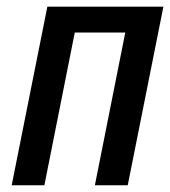

<svg xmlns="http://www.w3.org/2000/svg" viewBox="-20 -548 503 568"><path d="M357.9 0H260.7L350.6 -451.7H201.2L111.3 0H14.6L120.1 -528.3H463.4Z"/></svg>

Font: RobotoCondensed-Italic
Style: Italic
Weight: 400
Designer: Google
Version: Version 1.200311; 2013